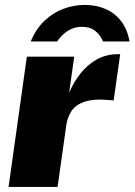

<svg xmlns="http://www.w3.org/2000/svg" viewBox="-20 -742 534 762"><path d="M14 0 86.5 -517H274.5L254.5 -374Q272 -415.5 299.2 -450.2Q326.5 -485 364 -506Q401.5 -527 449.5 -527Q453 -527 455 -527Q457 -527 457 -527L431 -343Q429.5 -343.5 428.5 -343.5Q427.5 -343.5 425 -344Q353.5 -351.5 315.8 -338.2Q278 -325 262.8 -300Q247.5 -275 243.5 -248L208.5 0ZM102 -577.5Q123 -628 157 -660Q191 -692 232.2 -707.2Q273.5 -722.5 316.5 -722.5Q360.5 -722.5 397.8 -706.8Q435 -691 460.2 -658.8Q485.5 -626.5 494 -577.5H389Q378 -603 358 -619.2Q338 -635.5 305 -635.5Q283.5 -635.5 265.8 -628Q248 -620.5 233.2 -607.5Q218.5 -594.5 207 -577.5Z"/></svg>

Font: Public Sans Thin Black
Style: Italic
Weight: 900
Italic angle: -8°
Version: Version 2.001